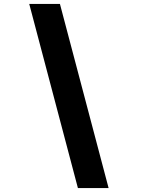

<svg xmlns="http://www.w3.org/2000/svg" viewBox="-20 -820 750 982"><path d="M129.5 -800H286.5L535.5 142H378.5Z"/></svg>

Font: League Mono ExtraBold
Style: Regular
Weight: 800
Width: 6
Designer: Tyler Finck
Foundry: The League of Moveable Type / Tyler Finck
Version: Version 2.210